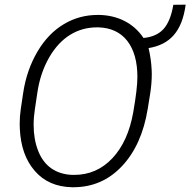

<svg xmlns="http://www.w3.org/2000/svg" viewBox="-20 -784 807 814"><path d="M284.7 9.8C287.1 9.8 289.1 9.8 291 9.8C372.6 9.8 440.9 -20 497.1 -79.6C553.2 -139.2 589.8 -220.2 606.4 -323.2L617.2 -390.1C621.1 -416 623.5 -442.9 623.5 -470.7C623.5 -476.1 623 -481.4 623 -487.3C621.6 -518.1 617.2 -549.3 609.9 -580.1C701.2 -595.2 752 -651.4 767.1 -764.2L714.8 -763.7C707 -716.8 692.9 -682.6 672.9 -660.6C652.8 -638.7 624.5 -626.5 588.4 -623C545.4 -687.5 477.1 -719.2 400.4 -720.7C398.4 -720.7 396.5 -720.7 394.5 -720.7C342.8 -720.7 294.9 -708 251.5 -682.1C207.5 -656.2 169.9 -617.7 139.2 -565.9C108.4 -513.7 87.9 -455.1 78.1 -389.2L67.9 -320.3C64.9 -300.3 63.5 -279.8 63.5 -259.3C63.5 -252.4 63.5 -245.6 64 -238.8C67.4 -164.1 88.4 -104 127.4 -59.6C166 -14.6 218.8 8.3 284.7 9.8ZM562.5 -457.5C562.5 -424.8 556.6 -375 544.9 -308.1C530.3 -225.6 501 -160.6 456.5 -113.3C412.1 -65.9 357.9 -42.5 294.4 -42.5C292.5 -42.5 290 -42.5 288.1 -42.5C252.9 -43.5 223.1 -52.7 198.2 -69.8C173.3 -86.9 154.3 -112.3 141.6 -145C128.9 -177.7 122.6 -213.9 122.6 -254.4C122.6 -266.6 123 -277.8 124 -288.6C124.5 -298.8 129.4 -333 138.2 -390.1C146.5 -447.3 163.6 -497.1 188.5 -540.5C238.3 -627 309.6 -668 391.1 -668C393.1 -668 395 -668 397 -668C449.7 -666.5 490.7 -647.5 519.5 -610.8C548.3 -573.7 562.5 -522.5 562.5 -457.5Z"/></svg>

Font: Roboto Light
Style: Italic
Weight: 300
Italic angle: -12°
Designer: Google
Version: Version 2.137; 2017